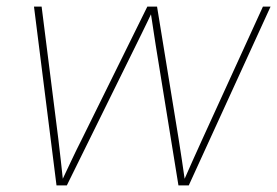

<svg xmlns="http://www.w3.org/2000/svg" viewBox="-20 -559 836 579"><path d="M150.4 0 82.5 -539.1H105.5L155.8 -140.6Q159.7 -107.4 163.3 -75.7Q167 -43.9 170.4 -10.7H165Q180.7 -43.9 195.8 -75.9Q210.9 -107.9 227.5 -140.6L424.3 -539.1H453.6L518.6 -140.6Q523.9 -107.9 528.6 -75.9Q533.2 -43.9 538.1 -10.7H532.7Q547.4 -43.9 561.5 -75.7Q575.7 -107.4 590.8 -140.6L772.9 -539.1H795.9L549.3 0H518.1L449.7 -421.9Q446.8 -440.4 444.1 -458.3Q441.4 -476.1 438.7 -493.9Q436 -511.7 433.1 -529.8H441.9Q433.6 -511.7 424.8 -493.9Q416 -476.1 407.5 -458.3Q398.9 -440.4 389.6 -421.9L181.6 0Z"/></svg>

Font: Inter 18pt Thin
Style: Italic
Weight: 250
Italic angle: -9.3988°
Version: Version 4.001;git-66647c0bb